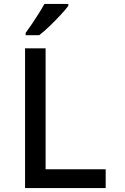

<svg xmlns="http://www.w3.org/2000/svg" viewBox="-20 -961 640 981"><path d="M108 0V-714H213V-96H520V0ZM111 -793Q126 -813 143.5 -839Q161 -865 178 -892Q195 -919 207 -941H329V-931Q316 -913 289.5 -884.5Q263 -856 233.5 -827.5Q204 -799 180 -781H111Z"/></svg>

Font: Noto Sans Mono Medium
Style: Regular
Weight: 500
Designer: Monotype Design Team
Foundry: Monotype Imaging Inc.
Version: Version 2.014